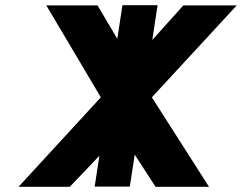

<svg xmlns="http://www.w3.org/2000/svg" viewBox="-20 -723 935 742"><path d="M787.7 -1 566.9 -346.9 895 -702.2H688.5L568.5 -568.5L589 -703H453.2L433.3 -573L357 -702.2H158.9L369.7 -346.9L51.6 -1H249.6L364.2 -121.2L345.9 -1.8H481.7L500.7 -125.5L581.1 -1Z"/></svg>

Font: Sztylet
Style: BdObl
Weight: 700
Foundry: Cannot Into Space Fonts, PlusOne Fonts
Version: Version 0.12